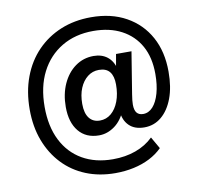

<svg xmlns="http://www.w3.org/2000/svg" viewBox="-94 -826 1118 1089"><g transform="rotate(-10 465.0 -281.5)"><path d="M484 166Q392 166 315.5 135Q239 104 183.5 45.5Q128 -13 97.5 -93.5Q67 -174 67 -273Q67 -376 98.5 -460Q130 -544 188 -604Q246 -664 325 -696.5Q404 -729 500 -729Q616 -729 701.5 -681.5Q787 -634 833.5 -549Q880 -464 880 -349Q880 -260 856 -196Q832 -132 789.5 -96.5Q747 -61 691 -61Q635 -61 603.5 -92Q572 -123 568 -176L587 -184Q563 -123 520.5 -92Q478 -61 430 -61Q355 -61 313 -112Q271 -163 271 -252Q271 -326 297.5 -384.5Q324 -443 370.5 -476.5Q417 -510 476 -510Q523 -510 554.5 -485.5Q586 -461 598 -414H589L604 -499H693L654 -258Q651 -239 649.5 -225Q648 -211 648 -200Q648 -167 660.5 -152Q673 -137 697 -137Q729 -137 753 -163.5Q777 -190 790.5 -238Q804 -286 804 -349Q804 -444 767 -510.5Q730 -577 661.5 -613.5Q593 -650 499 -650Q395 -650 317 -603.5Q239 -557 196 -473Q153 -389 153 -273Q153 -161 193.5 -80.5Q234 0 308.5 43Q383 86 484 86Q556 86 615.5 64.5Q675 43 717 2L756 70Q725 101 683 122.5Q641 144 590.5 155Q540 166 484 166ZM449 -143Q486 -143 514 -166.5Q542 -190 558 -232Q574 -274 574 -329Q574 -377 554 -402Q534 -427 492 -427Q455 -427 426.5 -404.5Q398 -382 382 -343.5Q366 -305 366 -253Q366 -199 388 -171Q410 -143 449 -143Z"/></g></svg>

Font: Nunitoga
Style: Bold Italic
Weight: 700
Italic angle: -9°
Designer: Vernon Adams
Foundry: Vernon Adams
Version: Version 1.0